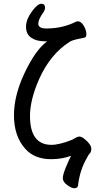

<svg xmlns="http://www.w3.org/2000/svg" viewBox="-20 -828 554 1018"><path d="M374 170Q359 170 336 153Q313 136 313 116Q313 98 330.5 56Q348 14 357 -2Q310 16 251 16Q163 16 114 -39Q54 -106 54 -217Q54 -323 111.5 -443.5Q169 -564 229 -608H230Q230 -609 217 -609Q173 -609 145.5 -628Q118 -647 118 -686Q118 -724 147 -764Q178 -808 199 -808Q219 -808 219 -787Q219 -776 209 -761Q183 -725 183 -702Q183 -677 226 -677Q312 -677 383 -713Q388 -715 393 -715Q410 -715 424 -691.5Q438 -668 438 -647Q438 -629 426 -628Q407 -624 385.5 -619.5Q364 -615 349 -606Q247 -541 188 -410Q139 -299 139 -213Q139 -60 253 -60Q295 -60 365 -88Q389 -104 401 -104Q411 -104 426 -93Q464 -63 464 -39Q464 -23 455.5 -14Q447 -5 442 7Q404 71 394 153Q393 170 374 170Z"/></svg>

Font: ToneOZ-Pinyin-WenKai-Medium
Style: Medium
Weight: 700
Designer: Fontworks Inc.
Foundry: ToneOZ
Version: Version 0.240331